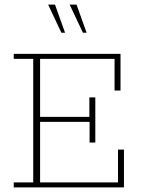

<svg xmlns="http://www.w3.org/2000/svg" viewBox="-20 -818 618 838"><path d="M40 0V-22H125V-561H40V-583H506V-423H480V-561H155V-308H370V-393H396V-196H371V-286H155V-22H495V-165H521V0ZM342 -675 284 -798H314L358 -675ZM248 -675 190 -798H220L264 -675Z"/></svg>

Font: Rokkitt Thin
Style: Regular
Weight: 250
Version: Version 3.103